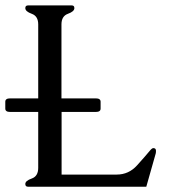

<svg xmlns="http://www.w3.org/2000/svg" viewBox="-20 -706 651 726"><path d="M212.9 -45.9H421.4Q466.8 -45.9 498.3 -80.8Q529.8 -115.7 545.9 -135.3Q554.7 -146 559.6 -146Q569.8 -146 569.8 -135.7Q569.8 -129.4 568.8 -125.5L533.2 0H85.9Q75.7 0 75.7 -10.3Q75.7 -22.5 100.1 -31Q124.5 -39.6 124.5 -71.3V-282.7H18.1Q0 -282.7 0 -295.4V-321.3Q0 -334 18.1 -334H124.5V-613.8Q124.5 -645 100.1 -653.8Q75.7 -662.6 75.7 -675.3Q75.7 -685.5 85.9 -685.5H251.5Q261.2 -685.5 261.2 -675.3Q261.2 -662.6 236.8 -653.8Q212.4 -645 212.4 -613.8Q212.4 -473.6 212.4 -334H342.3Q360.4 -334 360.4 -321.3V-295.4Q360.4 -282.7 342.3 -282.7H212.9Q212.9 -164.1 212.9 -45.9Z"/></svg>

Font: Caudex
Style: Regular
Weight: 400
Version: Version 1.04